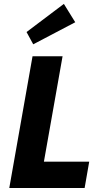

<svg xmlns="http://www.w3.org/2000/svg" viewBox="-20 -942 492 962"><path d="M404 0H26.5L143 -660H293.5L200 -132H427ZM146.5 -720 113 -781.5 300 -922.5 357 -830.5Z"/></svg>

Font: Lucymar Sans
Style: Bold Italic
Weight: 700
Italic angle: -10°
Foundry: The League of Moveable Type (original font) / Main changes by Cristiano Sobral with portions from Mirco Monsees
Version: Version 2.00;August 30, 2020;FontCreator 13.0.0.2681 64-bit